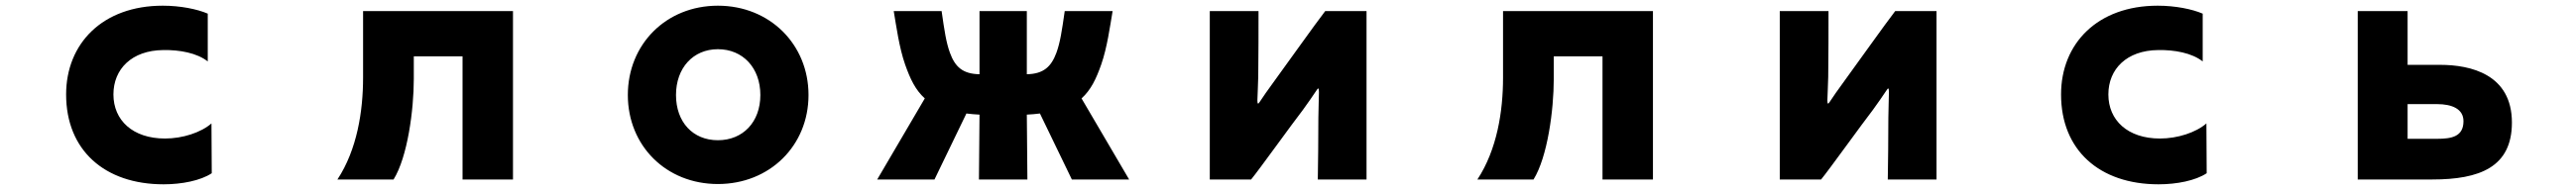

<svg xmlns="http://www.w3.org/2000/svg" viewBox="-20 -567 9040 668"><path d="M723 42 722 -133C685 -101 621 -80 559 -80C446 -80 378 -144 378 -235C378 -324 442 -390 553 -391C610 -392 671 -381 709 -351V-519C672 -535 613 -547 551 -547C340 -547 212 -414 212 -235C212 -39 347 81 554 81C618 81 684 68 723 42Z M1603 -369V64H1780V-528H1254V-294C1254 -176 1233 -41 1164 64H1361C1410 -15 1432 -180 1432 -290V-369Z M2817 -233C2817 -411 2681 -547 2499 -547C2317 -547 2183 -411 2183 -233C2183 -55 2317 80 2499 80C2681 80 2817 -55 2817 -233ZM2648 -233C2648 -138 2587 -74 2499 -74C2411 -74 2352 -138 2352 -233C2352 -328 2412 -394 2499 -394C2587 -394 2648 -328 2648 -233Z M3629 -168 3741 64H3942L3775 -221C3808 -251 3826 -289 3844 -340C3865 -400 3875 -475 3884 -528H3716C3706 -458 3700 -418 3687 -382C3669 -333 3642 -307 3583 -306V-528H3417V-306C3358 -307 3331 -332 3313 -382C3300 -418 3294 -458 3284 -528H3116C3125 -475 3135 -400 3156 -340C3174 -289 3192 -251 3225 -221L3058 64H3259L3371 -168C3384 -166 3402 -165 3417 -164L3415 64H3585L3583 -164C3598 -165 3616 -166 3629 -168Z M4604 64H4775V-528H4630C4598 -487 4481 -322 4445 -273C4429 -251 4414 -230 4401 -210C4395 -200 4392 -200 4392 -214C4392 -226 4395 -277 4395 -297C4396 -343 4396 -490 4396 -528H4225V64H4370C4398 30 4514 -132 4552 -181C4568 -203 4586 -229 4600 -250C4605 -258 4608 -260 4608 -243C4608 -226 4606 -175 4606 -153C4606 -107 4605 36 4604 64Z M5603 -369V64H5780V-528H5254V-294C5254 -176 5233 -41 5164 64H5361C5410 -15 5432 -180 5432 -290V-369Z M6604 64H6775V-528H6630C6598 -487 6481 -322 6445 -273C6429 -251 6414 -230 6401 -210C6395 -200 6392 -200 6392 -214C6392 -226 6395 -277 6395 -297C6396 -343 6396 -490 6396 -528H6225V64H6370C6398 30 6514 -132 6552 -181C6568 -203 6586 -229 6600 -250C6605 -258 6608 -260 6608 -243C6608 -226 6606 -175 6606 -153C6606 -107 6605 36 6604 64Z M7723 42 7722 -133C7685 -101 7621 -80 7559 -80C7446 -80 7378 -144 7378 -235C7378 -324 7442 -390 7553 -391C7610 -392 7671 -381 7709 -351V-519C7672 -535 7613 -547 7551 -547C7340 -547 7212 -414 7212 -235C7212 -39 7347 81 7554 81C7618 81 7684 68 7723 42Z M8794 -136C8794 -306 8649 -339 8542 -339H8428V-528H8253V64H8515C8680 64 8794 21 8794 -136ZM8624 -141C8624 -87 8583 -79 8532 -79H8428V-201H8531C8584 -201 8624 -184 8624 -141Z"/></svg>

Font: LINE Seed JP_OTF ExtraBold
Style: Regular
Weight: 800
Designer: LY Corporation & Fontrix & Fontworks
Version: Version 1.013